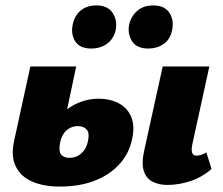

<svg xmlns="http://www.w3.org/2000/svg" viewBox="-20 -672 822 708"><path d="M200 16Q142 16 99.5 -2Q57 -20 38 -58.5Q19 -97 33 -157L92 -427H261L202 -148Q195 -114 205.5 -102Q216 -90 235 -90Q253 -90 266.5 -97Q280 -104 290 -117.5Q300 -131 304 -150Q311 -181 300 -194Q289 -207 266 -207Q257 -207 247.5 -204Q238 -201 229 -194.5Q220 -188 213 -176.5Q206 -165 202 -148L180 -218Q196 -241 214.5 -258Q233 -275 254.5 -286Q276 -297 298.5 -302.5Q321 -308 343 -308Q388 -308 420 -290Q452 -272 465 -238Q478 -204 466 -154Q454 -102 417.5 -63.5Q381 -25 326 -4.5Q271 16 200 16ZM597 10Q567 10 543.5 -1.5Q520 -13 510.5 -41Q501 -69 512 -118L580 -427H752L689 -139Q685 -120 688.5 -109Q692 -98 705 -98Q712 -98 720.5 -100.5Q729 -103 741 -110L760 -49Q726 -19 683 -4.5Q640 10 597 10ZM317 -493Q273 -493 256.5 -521Q240 -549 249 -585Q256 -616 278.5 -634Q301 -652 335 -652Q378 -652 396 -623.5Q414 -595 406 -558Q397 -526 373 -509.5Q349 -493 317 -493ZM527 -493Q483 -493 466 -521.5Q449 -550 457 -585Q466 -616 488.5 -634Q511 -652 545 -652Q588 -652 605.5 -623.5Q623 -595 614 -558Q607 -526 583 -509.5Q559 -493 527 -493Z"/></svg>

Font: Ysabeau Black
Style: Italic
Weight: 900
Italic angle: -12°
Version: Version 2.000;gftools[0.9.27.dev2+g8671c4b]